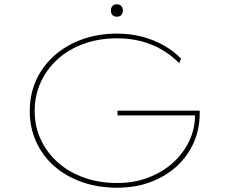

<svg xmlns="http://www.w3.org/2000/svg" viewBox="-20 -867 1059 897"><path d="M527 10Q437 10 361.5 -17Q286 -44 232 -92Q178 -140 148.5 -206Q119 -272 119 -348Q119 -426 148.5 -491.5Q178 -557 232.5 -606Q287 -655 362 -682.5Q437 -710 527 -710Q589 -710 644 -695.5Q699 -681 745 -655Q791 -629 826 -593L817 -572Q783 -607 738.5 -633.5Q694 -660 641 -674Q588 -688 527 -688Q443 -688 372 -662.5Q301 -637 250 -591Q199 -545 170.5 -483Q142 -421 142 -348Q142 -276 170.5 -215Q199 -154 250 -108.5Q301 -63 372 -37.5Q443 -12 527 -12Q607 -12 673.5 -37.5Q740 -63 788.5 -107Q837 -151 864 -208Q891 -265 891 -328V-338L901 -328H529V-350H913Q913 -347 913 -344Q913 -341 913 -339.5Q913 -338 913 -337Q913 -264 885 -200.5Q857 -137 805.5 -90Q754 -43 683.5 -16.5Q613 10 527 10ZM526 -789Q512 -789 505 -797Q498 -805 498 -818Q498 -830 505 -838.5Q512 -847 526 -847Q539 -847 546.5 -839Q554 -831 554 -818Q554 -805 547 -797Q540 -789 526 -789Z"/></svg>

Font: Lexend Tera Thin
Style: Regular
Weight: 250
Version: Version 1.007